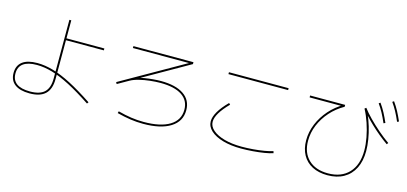

<svg xmlns="http://www.w3.org/2000/svg" viewBox="-73 -1382 4147 1958"><g transform="rotate(15 2000.0 -402.5)"><path d="M280 30Q178 30 124 -11Q70 -52 70 -130Q70 -209 123.5 -249.5Q177 -290 280 -290Q360 -290 448.5 -264.5Q537 -239 644 -183.5Q751 -128 886 -38L874 -22Q740 -111 635 -165.5Q530 -220 444 -245Q358 -270 280 -270Q186 -270 138 -235Q90 -200 90 -130Q90 10 280 10Q384 10 432 -36Q480 -82 480 -180V-800H500V-610H900V-590H500V-180Q500 -74 446 -22Q392 30 280 30Z M1480 30Q1412 30 1346 20.5Q1280 11 1202 -9L1208 -29Q1283 -9 1348 0.5Q1413 10 1480 10Q1658 10 1754 -49Q1850 -108 1850 -217Q1850 -315 1771.5 -367Q1693 -419 1545 -419Q1495 -419 1436 -412.5Q1377 -406 1322.5 -392.5Q1268 -379 1231 -358L1115 -292L1105 -310L1804 -708L1807 -690H1180V-710H1814V-690L1294 -394L1286 -403Q1326 -416 1371 -423.5Q1416 -431 1461 -435Q1506 -439 1545 -439Q1700 -439 1785 -381.5Q1870 -324 1870 -217Q1870 -99 1767.5 -34.5Q1665 30 1480 30Z M2510 15Q2401 15 2317.5 -9Q2234 -33 2187 -76Q2140 -119 2140 -175Q2140 -221 2173.5 -278.5Q2207 -336 2273 -402L2287 -388Q2160 -259 2160 -175Q2160 -126 2204.5 -87.5Q2249 -49 2328 -27Q2407 -5 2510 -5Q2568 -5 2630.5 -10Q2693 -15 2748 -24.5Q2803 -34 2837 -45L2843 -25Q2808 -13 2752.5 -4Q2697 5 2633.5 10Q2570 15 2510 15ZM2190 -685V-705H2820V-685Z M3430 50Q3337 50 3269.5 15Q3202 -20 3166 -85.5Q3130 -151 3130 -240Q3130 -328 3165 -412.5Q3200 -497 3263 -568.5Q3326 -640 3411 -688V-670H3051V-690H3421V-670Q3339 -624 3278 -555.5Q3217 -487 3183.5 -406Q3150 -325 3150 -240Q3150 -114 3224.5 -42Q3299 30 3430 30Q3572 30 3651 -54.5Q3730 -139 3730 -290Q3730 -354 3716.5 -426.5Q3703 -499 3678.5 -571.5Q3654 -644 3621 -705L3637 -717Q3669 -674 3720 -622Q3771 -570 3830 -519Q3889 -468 3946 -428L3934 -412Q3890 -443 3842.5 -482Q3795 -521 3750 -564Q3705 -607 3668 -648L3663 -666Q3690 -607 3709.5 -541.5Q3729 -476 3739.5 -411.5Q3750 -347 3750 -290Q3750 -184 3711.5 -107.5Q3673 -31 3601.5 9.5Q3530 50 3430 50ZM3847 -610Q3822 -668 3798.5 -711.5Q3775 -755 3747 -794L3763 -805Q3794 -762 3818 -716.5Q3842 -671 3865 -618ZM3977 -660Q3952 -718 3928.5 -761.5Q3905 -805 3877 -844L3893 -855Q3924 -812 3948 -766.5Q3972 -721 3995 -668Z"/></g></svg>

Font: M PLUS 1 Code Thin
Style: Regular
Weight: 250
Designer: Coji Morishita
Foundry: UNDERFOREST DESIGN
Version: Version 1.002